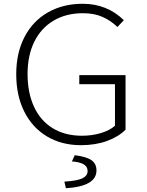

<svg xmlns="http://www.w3.org/2000/svg" viewBox="-20 -756 777 1017"><path d="M66 -363Q66 -476 110 -560.5Q154 -645 234 -690.5Q314 -736 418 -736Q547 -736 636 -649L602 -613Q567 -647 523 -666.5Q479 -686 419 -686Q330 -686 263.5 -646.5Q197 -607 161.5 -534.5Q126 -462 126 -364Q126 -265 160 -191Q194 -117 259 -77Q324 -37 414 -37Q467 -37 514 -51Q561 -65 589 -90V-310H400V-358H645V-69Q607 -31 546 -9Q485 13 409 13Q307 13 229.5 -33Q152 -79 109 -164Q66 -249 66 -363ZM444 150Q444 126 422.5 114Q401 102 361 99L376 66Q438 74 464.5 92.5Q491 111 491 147Q491 231 329 241L321 206Q389 202 416.5 188.5Q444 175 444 150Z"/></svg>

Font: Nebula Sans Light
Style: Regular
Weight: 300
Designer: Paul D. Hunt for Adobe (as Source Sans)
Foundry: Nebula Entertainment & Broadcasting LLC
Version: Version 1.010